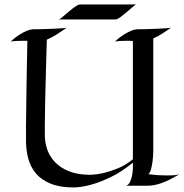

<svg xmlns="http://www.w3.org/2000/svg" viewBox="-20 -829 822 857"><path d="M277.8 -705.1Q258.3 -691.4 234.6 -676.3Q210.9 -661.1 189 -651.9Q187 -589.4 185.8 -538.1Q184.6 -486.8 183.3 -445.6Q182.1 -404.3 181.6 -372.6Q181.2 -340.8 180.7 -316.9Q179.7 -261.2 180.2 -231.9Q179.2 -197.3 189.9 -164.6Q200.7 -131.8 224.9 -106Q249 -80.1 288.1 -64.5Q327.1 -48.8 382.8 -48.8Q413.1 -49.8 445.8 -57.6Q473.6 -64.5 507.3 -78.1Q541 -91.8 573.2 -118.2V-646Q566.4 -647 559.1 -647Q551.8 -647 544.9 -647Q531.2 -647 517.8 -646.2Q504.4 -645.5 493.2 -644Q516.1 -664.6 533.9 -675.3Q551.8 -686 564.5 -691.4Q579.1 -697.3 589.8 -698.2Q599.1 -698.2 613.3 -698.5Q627.4 -698.7 643.3 -699.2Q659.2 -699.7 675.5 -700.4Q691.9 -701.2 705.8 -701.9Q719.7 -702.6 729.7 -703.4Q739.7 -704.1 743.2 -705.1Q726.1 -692.9 704.8 -679.4Q683.6 -666 664.1 -657.2V-153.8Q663.6 -129.9 661.1 -109.4Q658.7 -91.8 654.5 -75Q650.4 -58.1 642.1 -51.8Q669.4 -47.9 690.4 -46.9Q711.4 -45.9 727.1 -45.9Q754.9 -45.9 767.1 -47.9Q779.3 -49.8 780.8 -50.8Q757.8 -37.6 738.8 -28.1Q719.7 -18.6 702.9 -12.5Q686 -6.3 670.2 -3.2Q654.3 0 638.2 0H543Q554.2 -3.9 560.3 -17.1Q566.4 -30.3 569.3 -44.4Q572.8 -60.5 573.2 -80.1V-103Q521.5 -61 474.6 -38.6Q427.7 -16.1 391.1 -5.9Q348.6 6.3 311 7.8Q249.5 7.8 207.8 -8.5Q166 -24.9 140.9 -54.2Q115.7 -83.5 105.2 -124.5Q94.7 -165.5 96.2 -214.8Q95.7 -255.4 96.7 -316.9Q97.2 -369.6 98.4 -450.9Q99.6 -532.2 102.1 -647H80.1Q66.4 -647 52.7 -646.2Q39.1 -645.5 27.8 -644Q50.8 -664.6 68.6 -675.3Q86.4 -686 99.1 -691.4Q113.8 -697.3 125 -698.2Q134.3 -698.2 148.4 -698.5Q162.6 -698.7 178.5 -699.2Q194.3 -699.7 210.7 -700.4Q227.1 -701.2 241 -701.9Q254.9 -702.6 264.6 -703.4Q274.4 -704.1 277.8 -705.1ZM780.8 -50.8V-51.3H781.2Q781.7 -51.8 782.2 -51.8ZM589.4 -809.1Q584.5 -808.6 572.3 -798.1Q560.1 -787.6 545.7 -775.1Q531.2 -762.7 517.3 -752.4Q503.4 -742.2 495.1 -742.2H242.2Q245.6 -742.7 252.2 -747.8Q258.8 -752.9 267.6 -760.5Q276.4 -768.1 286.1 -776.4Q295.9 -784.7 305.4 -792Q314.9 -799.3 323.2 -804.2Q331.5 -809.1 337.4 -809.1Z"/></svg>

Font: Quintessential
Style: Regular
Weight: 400
Designer: Astigmatic (AOETI)
Foundry: Astigmatic (AOETI)
Version: Version 1.000